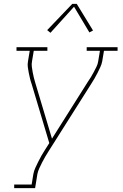

<svg xmlns="http://www.w3.org/2000/svg" viewBox="-20 -776 640 1001"><path d="M54 205V186H145L154 131Q157 115 164.5 98.5Q172 82 180 66Q188 50 197 34Q206 18 216 3L237 -30L145 -338Q140 -352 136.5 -366.5Q133 -381 130 -396Q127 -411 125 -426Q123 -441 126 -457L135 -511H66V-530H227V-511H156L147 -457Q144 -442 146 -427.5Q148 -413 150.5 -399Q153 -385 156.5 -371Q160 -357 164 -344L251 -53L437 -348Q446 -361 454 -374Q462 -387 469 -400.5Q476 -414 483 -428Q490 -442 492 -457L501 -511H432V-530H593V-511H522L513 -457Q510 -441 503 -426Q496 -411 488.5 -396Q481 -381 472.5 -366.5Q464 -352 455 -338L233 13Q224 27 215.5 41.5Q207 56 199.5 71Q192 86 185 101Q178 116 175 131L163 205ZM243 -605 226 -619 357 -756H380L465 -617L446 -607L366 -741Z"/></svg>

Font: Iosevka Curly Slab ThExObl
Style: Regular
Weight: 100
Width: 7
Italic angle: -9°
Monospace: yes
Designer: Belleve Invis
Foundry: Belleve Invis
Version: Version 11.1.0; ttfautohint (v1.8.3)